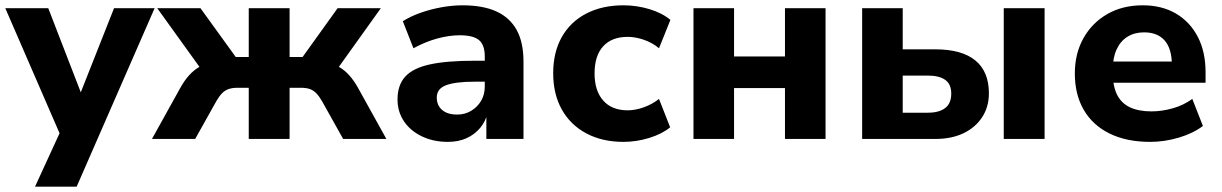

<svg xmlns="http://www.w3.org/2000/svg" viewBox="-23 -524 4607 724"><path d="M109 180 217 -55V14L-3 -493H159L294 -144H269L407 -493H560L266 180Z M550 0 656 -191Q672 -220 690 -240Q708 -260 730 -272.5Q752 -285 779 -288L752 -240L570 -493H733L866 -309H915V-493H1069V-309H1118L1250 -493H1413L1232 -240L1205 -288Q1232 -285 1254 -272.5Q1276 -260 1294 -240Q1312 -220 1328 -191L1434 0H1271L1191 -143Q1180 -162 1169 -173Q1158 -184 1144.5 -188.5Q1131 -193 1112 -193H1069V0H915V-193H872Q854 -193 840 -188.5Q826 -184 815 -173Q804 -162 793 -143L713 0Z M1666 11Q1611 11 1567.5 -10Q1524 -31 1500 -67Q1476 -103 1476 -149Q1476 -203 1505 -235Q1534 -267 1597.5 -281Q1661 -295 1766 -295H1822V-216H1768Q1730 -216 1702.5 -212.5Q1675 -209 1657.5 -202Q1640 -195 1632 -183.5Q1624 -172 1624 -156Q1624 -127 1644 -109.5Q1664 -92 1701 -92Q1730 -92 1753.5 -106Q1777 -120 1791 -143.5Q1805 -167 1805 -198V-311Q1805 -355 1783 -373Q1761 -391 1711 -391Q1671 -391 1626.5 -379Q1582 -367 1536 -342L1496 -444Q1524 -462 1562 -475.5Q1600 -489 1641.5 -496.5Q1683 -504 1721 -504Q1798 -504 1848.5 -481Q1899 -458 1925 -411.5Q1951 -365 1951 -291V0H1811V-99H1816Q1808 -66 1787.5 -41.5Q1767 -17 1736.5 -3Q1706 11 1666 11Z M2328 11Q2248 11 2188 -21Q2128 -53 2095.5 -111Q2063 -169 2063 -248Q2063 -327 2095.5 -384.5Q2128 -442 2188 -473Q2248 -504 2328 -504Q2378 -504 2426 -489.5Q2474 -475 2505 -449L2462 -342Q2437 -363 2405 -374Q2373 -385 2344 -385Q2284 -385 2251.5 -349.5Q2219 -314 2219 -247Q2219 -182 2251.5 -145Q2284 -108 2344 -108Q2373 -108 2405 -119.5Q2437 -131 2462 -151L2504 -44Q2474 -19 2425.5 -4Q2377 11 2328 11Z M2592 0V-493H2745V-311H2937V-493H3090V0H2937V-192H2745V0Z M3228 0V-493H3381V-338H3503Q3604 -338 3655 -296Q3706 -254 3706 -172Q3706 -121 3680.5 -82Q3655 -43 3610 -21.5Q3565 0 3503 0ZM3381 -99H3476Q3518 -99 3541 -116.5Q3564 -134 3564 -171Q3564 -207 3541 -223Q3518 -239 3476 -239H3381ZM3762 0V-493H3916V0Z M4314 11Q4225 11 4161 -20.5Q4097 -52 4063.5 -110Q4030 -168 4030 -247Q4030 -322 4062.5 -380Q4095 -438 4152.5 -471Q4210 -504 4286 -504Q4358 -504 4411 -473Q4464 -442 4493.5 -385.5Q4523 -329 4523 -251V-212H4155V-292H4411L4396 -278Q4396 -340 4369 -371Q4342 -402 4291 -402Q4255 -402 4228.5 -385.5Q4202 -369 4187.5 -337.5Q4173 -306 4173 -261V-251Q4173 -200 4189 -167.5Q4205 -135 4237.5 -119.5Q4270 -104 4319 -104Q4358 -104 4399 -115.5Q4440 -127 4473 -151L4513 -49Q4476 -21 4422 -5Q4368 11 4314 11Z"/></svg>

Font: Nunito Sans 11pt ExtraBold
Style: Regular
Weight: 800
Version: Version 3.101;gftools[0.9.27]